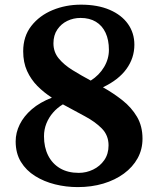

<svg xmlns="http://www.w3.org/2000/svg" viewBox="-20 -772 662 803"><path d="M305 10.5Q256.5 10.5 210.2 -1Q164 -12.5 126.8 -35.8Q89.5 -59 67.5 -95Q45.5 -131 45.5 -180.5Q45.5 -217 62.5 -251.5Q79.5 -286 113 -315Q146.5 -344 197 -363.5Q163.5 -385 136.5 -412.2Q109.5 -439.5 93.2 -475.2Q77 -511 77 -557.5Q77 -620 111 -663.5Q145 -707 200 -729.8Q255 -752.5 318.5 -752.5Q388.5 -752.5 438.5 -731Q488.5 -709.5 515.2 -671.8Q542 -634 542 -585Q542 -529.5 509 -483.8Q476 -438 410.5 -407Q455 -382 492.5 -352.2Q530 -322.5 553 -283.5Q576 -244.5 576 -192Q576 -147 555.5 -110Q535 -73 498.2 -46Q461.5 -19 412.2 -4.2Q363 10.5 305 10.5ZM309.5 -49Q341 -49 369.5 -62.8Q398 -76.5 416 -102.2Q434 -128 434 -164Q434 -206 406 -234.5Q378 -263 334.2 -286.2Q290.5 -309.5 243 -335.5Q219.5 -321.5 201.8 -301Q184 -280.5 174 -255.5Q164 -230.5 164 -202Q164 -156.5 181.2 -122Q198.5 -87.5 231 -68.2Q263.5 -49 309.5 -49ZM359.5 -435Q395 -457.5 415.2 -491.5Q435.5 -525.5 435.5 -563.5Q435.5 -605 421.5 -635Q407.5 -665 381 -681Q354.5 -697 317 -697Q287 -697 261.2 -684.5Q235.5 -672 219.5 -648.2Q203.5 -624.5 203.5 -590.5Q203.5 -554.5 225.5 -527.8Q247.5 -501 283 -479Q318.5 -457 359.5 -435Z"/></svg>

Font: Merriweather 24pt
Style: Bold
Weight: 700
Designer: Eben Sorkin
Foundry: Eben Sorkin
Version: Version 2.100